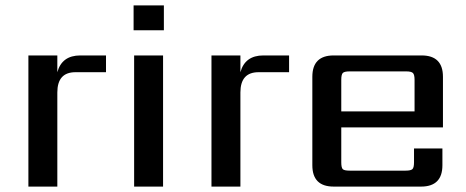

<svg xmlns="http://www.w3.org/2000/svg" viewBox="-20 -690 1725 710"><path d="M277 -485H372V-423H259Q192 -423 192 -348V0H85V-485H192V-423Q209 -485 277 -485Z M583 0H476V-485H583ZM474 -578V-670H586V-578Z M954 -485H1049V-423H936Q869 -423 869 -348V0H762V-485H869V-423Q886 -485 954 -485Z M1242 -278H1513V-395Q1513 -414 1507 -420Q1501 -426 1482 -426H1273Q1253 -426 1247.5 -420Q1242 -414 1242 -395ZM1214 -485H1539Q1618 -485 1618 -406V-219H1242V-90Q1242 -70 1247.5 -64.5Q1253 -59 1273 -59H1480Q1499 -59 1505 -64.5Q1511 -70 1511 -90V-141H1616V-79Q1616 0 1537 0H1214Q1135 0 1135 -79V-406Q1135 -485 1214 -485Z"/></svg>

Font: Sarpanch Medium
Style: Regular
Weight: 500
Designer: Manushi Parikh (Devanagari and Latin), Jyotish Sonowal (Devanagari)
Foundry: Indian Type Foundry
Version: Version 2.004;PS 1.0;hotconv 1.0.78;makeotf.lib2.5.61930; tt